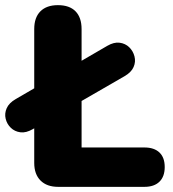

<svg xmlns="http://www.w3.org/2000/svg" viewBox="-69 -726 674 746"><path d="M157 0Q113 0 88.5 -24.5Q64 -49 64 -93V-613Q64 -658 88 -682Q112 -706 156 -706Q201 -706 224.5 -682Q248 -658 248 -613V-153H492Q530 -153 550.5 -133.5Q571 -114 571 -77Q571 -40 550.5 -20Q530 0 492 0ZM58 -224Q32 -209 10 -212Q-12 -215 -27 -229.5Q-42 -244 -47 -264.5Q-52 -285 -43 -305.5Q-34 -326 -8 -341L348 -548Q374 -563 396 -560Q418 -557 433 -542.5Q448 -528 453.5 -507Q459 -486 450 -465.5Q441 -445 415 -430Z"/></svg>

Font: Nunito ExtraLight Black
Style: Regular
Weight: 900
Version: Version 3.602